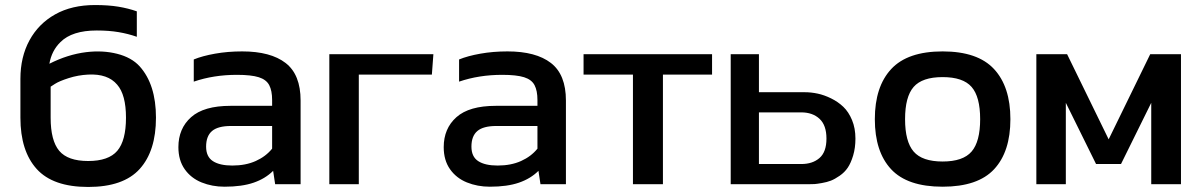

<svg xmlns="http://www.w3.org/2000/svg" viewBox="-20 -734 4766 762"><path d="M534 -471Q599 -399 599 -267Q599 -135 534.5 -63.5Q470 8 330 8Q190 8 125.5 -63.5Q61 -135 61 -267V-421Q61 -508 97 -574Q133 -640 199 -677Q265 -714 357 -714Q410 -714 449.5 -707.5Q489 -701 523 -689V-588Q489 -600 450.5 -606.5Q412 -613 364 -613Q266 -613 220 -567Q185 -533 176 -481Q249 -518 322 -527Q388 -535 445 -520.5Q502 -506 534 -471ZM480 -267Q480 -358 445 -398Q408 -442 330 -438Q290 -436 252.5 -424Q215 -412 198 -401L181 -390V-267Q181 -176 215 -135.5Q249 -95 330 -95Q411 -95 445.5 -135.5Q480 -176 480 -267Z M1173 -335V-3H1072L1064 -56Q1033 -25 986.5 -9Q940 7 871 7Q822 7 780 -10Q738 -27 713 -62.5Q688 -98 688 -150Q688 -224 738.5 -269Q789 -314 895 -314H1060V-337Q1060 -374 1048.5 -396Q1037 -418 1007 -427.5Q977 -437 920 -437Q828 -437 749 -410V-498Q783 -512 833.5 -521Q884 -530 941 -530Q1054 -530 1113.5 -484Q1173 -438 1173 -335ZM1060 -144V-234H897Q845 -234 821.5 -214Q798 -194 798 -152Q798 -112 825 -94.5Q852 -77 902 -77Q955 -77 995 -95Q1035 -113 1060 -144Z M1287 -519H1700L1694 -438H1404V-3H1287Z M2226 -335V-3H2125L2117 -56Q2086 -25 2039.5 -9Q1993 7 1924 7Q1875 7 1833 -10Q1791 -27 1766 -62.5Q1741 -98 1741 -150Q1741 -224 1791.5 -269Q1842 -314 1948 -314H2113V-337Q2113 -374 2101.5 -396Q2090 -418 2060 -427.5Q2030 -437 1973 -437Q1881 -437 1802 -410V-498Q1836 -512 1886.5 -521Q1937 -530 1994 -530Q2107 -530 2166.5 -484Q2226 -438 2226 -335ZM2113 -144V-234H1950Q1898 -234 1874.5 -214Q1851 -194 1851 -152Q1851 -112 1878 -94.5Q1905 -77 1955 -77Q2008 -77 2048 -95Q2088 -113 2113 -144Z M2296 -519H2806V-438H2611V-3H2492V-438H2296Z M3174 -368Q3199 -368 3225 -362.5Q3251 -357 3278.5 -343.5Q3306 -330 3327 -310Q3348 -290 3361.5 -257.5Q3375 -225 3375 -184Q3375 -147 3366 -117Q3357 -87 3344.5 -68.5Q3332 -50 3312.5 -36.5Q3293 -23 3277.5 -17Q3262 -11 3241.5 -7.5Q3221 -4 3213 -3.5Q3205 -3 3193 -3H2880V-519H2992V-368ZM3160 -83Q3205 -83 3232.5 -107Q3260 -131 3260 -184Q3260 -237 3232.5 -262.5Q3205 -288 3160 -288H2992V-83Z M3721 7Q3581 7 3516.5 -62.5Q3452 -132 3452 -261Q3452 -390 3517 -460Q3582 -530 3721 -530Q3860 -530 3925 -460Q3990 -390 3990 -261Q3990 -132 3925.5 -62.5Q3861 7 3721 7ZM3721 -428Q3640 -428 3606 -389Q3572 -350 3572 -261Q3572 -172 3606 -132.5Q3640 -93 3721 -93Q3802 -93 3836 -132.5Q3870 -172 3870 -261Q3870 -350 3836 -389Q3802 -428 3721 -428Z M4545 -519H4667V-3H4549V-326L4429 -83H4330L4210 -326V-3H4093V-519H4215L4380 -181Z"/></svg>

Font: Kanit Cyrillic
Style: Regular
Weight: 400
Designer: Katatrad Team, Sasha Pavljenko
Foundry: CadsonDemak, Pavljenko + Design
Version: Version 1.002;Fontself Maker 3.5.7